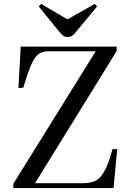

<svg xmlns="http://www.w3.org/2000/svg" viewBox="-20 -961 671 981"><path d="M48 0V-22L469 -699H229Q206 -699 189 -691.5Q172 -684 158 -664Q144 -644 130 -607.5Q116 -571 99 -513L74 -511L86 -723H576V-700L159 -25H399Q430 -25 453 -31.5Q476 -38 493 -57Q510 -76 525 -110Q540 -144 555 -199H579L560 0ZM325 -772Q313 -772 304 -778Q295 -784 282 -800L178 -928L190 -941L325 -862L464 -941L476 -928L365 -794Q357 -784 348 -778Q339 -772 325 -772Z"/></svg>

Font: Literata 60pt
Style: Regular
Weight: 400
Designer: Latin by Veronika Burian and Jose Scaglione. Greek by Irene Vlachou. Cyrillic by Vera Evstafieva.
Foundry: TypeTogether
Version: Version 3.002